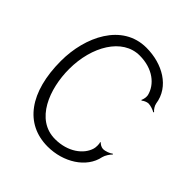

<svg xmlns="http://www.w3.org/2000/svg" viewBox="-163 -667 784 784"><g transform="rotate(45 229.0 -274.5)"><path d="M26 -275C26 -95 104 11 235 11C325 11 408 -40 423 -116C426 -129 438 -147 446 -154L444 -157C436 -150 416 -142 402 -142C393 -142 380 -149 377 -155L374 -153C377 -147 377 -126 374 -117C361 -72 309 -32 235 -32C122 -32 73 -161 73 -275C73 -406 139 -518 238 -518C314 -518 364 -477 376 -427C378 -418 375 -401 371 -395L374 -393C378 -398 393 -405 402 -405C414 -405 434 -398 441 -393L443 -396C436 -401 426 -415 424 -427C412 -512 328 -560 235 -560C95 -560 26 -414 26 -275Z"/></g></svg>

Font: Armata Saber
Style: Rg
Weight: 400
Designer: Jasper
Foundry: Cannot Into Space Fonts
Version: Version 0.970